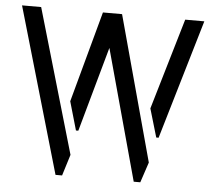

<svg xmlns="http://www.w3.org/2000/svg" viewBox="-51 -755 893 810"><g transform="rotate(5 396.0 -350.0)"><path d="M213 0 10 -700H91L268.6 -89.6L240.8 0ZM544.2 0 352.6 -700H433.6L600.6 -86L572 0ZM282.6 -194 247.8 -314.8 352.6 -700H433.6L292.6 -194ZM622.6 -194 587.2 -314.2 701 -700H782L632.6 -194Z"/></g></svg>

Font: Stick No Bills ExtraLight
Style: Regular
Weight: 200
Designer: Kosala Senevirathne, Siva Puranthara, Lasantha Premarathna, Tharique Azeez
Foundry: mooniak
Version: Version 2.000